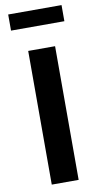

<svg xmlns="http://www.w3.org/2000/svg" viewBox="-100 -959 522 1003"><g transform="rotate(-10 161.0 -457.5)"><path d="M303 -914.7H20V-829.2H303ZM232.5 0V-709.1H89.9V0Z"/></g></svg>

Font: Estedad VF
Style: Regular
Weight: 100
Designer: Amin Abedi
Version: Version 7.3